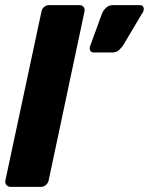

<svg xmlns="http://www.w3.org/2000/svg" viewBox="-20 -730 582 750"><path d="M22 0Q11 0 5 -7.5Q-1 -15 1 -25L142 -685Q144 -696 152.5 -703Q161 -710 172 -710H290Q301 -710 306.5 -703Q312 -696 310 -685L170 -25Q168 -15 159.5 -7.5Q151 0 140 0ZM346 -525Q337 -525 333 -531.5Q329 -538 331 -547L378 -676Q383 -689 394 -699.5Q405 -710 422 -710H527Q535 -710 539 -704Q543 -698 541 -690Q540 -688 539.5 -685Q539 -682 536 -679L461 -553Q454 -543 444.5 -534Q435 -525 418 -525Z"/></svg>

Font: Rubik
Style: Bold Italic
Weight: 700
Italic angle: -12°
Designer: Hubert and Fischer
Foundry: Hubert and Fischer
Version: Version 2.300;gftools[0.9.30]